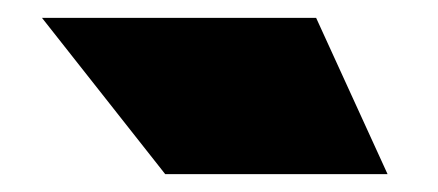

<svg xmlns="http://www.w3.org/2000/svg" viewBox="-20 -990 490 215"><path d="M414 -795H165L27 -970H334Z"/></svg>

Font: Gasoek One
Style: Regular
Weight: 400
Designer: Jiashuo Zhang
Foundry: JAMO
Version: Version 1.000; ttfautohint (v1.8.4.7-5d5b);gftools[0.9.29]